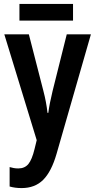

<svg xmlns="http://www.w3.org/2000/svg" viewBox="-20 -718 490 978"><path d="M2 -543H127L201 -255Q216 -198 222 -143H226Q232 -189 248 -255L320 -543H443L268 66Q242 156 200 198Q158 240 90 240Q73 240 58 238Q43 236 29 232V133Q39 136 50 138Q61 140 73 140Q106 140 124.5 117.5Q143 95 156 41L167 -4ZM352 -698V-613H79V-698Z"/></svg>

Font: Avrile Sans Condensed SemiBold
Style: Regular
Weight: 600
Width: 3
Designer: Monotype Design Team
Foundry: Monotype Imaging Inc.
Version: Version 2.001;September 10, 2019;FontCreator 11.5.0.2425 64-